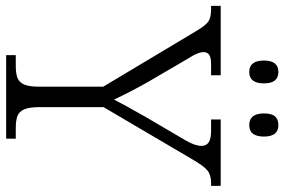

<svg xmlns="http://www.w3.org/2000/svg" viewBox="-182 -772 946 639"><g transform="rotate(90 291.5 -453.0)"><path d="M156 -32H191Q217 -32 231.5 -37.5Q246 -43 253.5 -59.5Q261 -76 261 -109V-323L75 -634Q57 -664 44 -673Q31 -682 3 -682H-8V-714H223V-682H188Q163 -682 154.5 -675.5Q146 -669 146 -657Q146 -638 167 -606L243 -476Q273 -424 304 -359Q314 -380 361 -463L439 -596Q458 -628 458 -650Q458 -666 446.5 -674Q435 -682 408 -682H370V-714H591V-682H581Q555 -682 540 -670Q525 -658 503 -620L329 -324V-111Q329 -77 336.5 -60Q344 -43 358.5 -37.5Q373 -32 399 -32H434V0H156ZM174 -858Q174 -906 212 -906Q250 -906 250 -858Q250 -809 212 -809Q174 -809 174 -858ZM350 -858Q350 -884 360 -895Q370 -906 389 -906Q427 -906 427 -858Q427 -809 389 -809Q350 -809 350 -858Z"/></g></svg>

Font: Noto Serif Light
Style: Regular
Weight: 300
Designer: Monotype Design Team
Foundry: Monotype Imaging Inc.
Version: Version 1.001